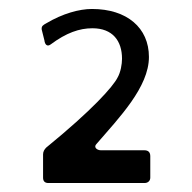

<svg xmlns="http://www.w3.org/2000/svg" viewBox="-20 -749 428 428"><path d="M88 -341H302C310 -341 315 -346 315 -353V-401C315 -410 310 -414 302 -414H205C196 -414 188 -421 195 -428C246 -487 312 -555 312 -622C312 -687 263 -729 185 -729C157 -729 120 -719 83 -697C76 -693 72 -691 73 -683L79 -659C80 -650 85 -644 93 -650C128 -676 157 -686 186 -686C231 -686 252 -658 252 -618C252 -606 249 -588 242 -576C232 -556 186 -504 83 -420C79 -416 76 -411 76 -405V-353C76 -345 80 -341 88 -341Z"/></svg>

Font: OpenDyslexic3
Style: Regular
Weight: 400
Designer: Abelardo Gonzalez
Version: Version 3.001;PS 003.001;hotconv 1.0.88;makeotf.lib2.5.64775